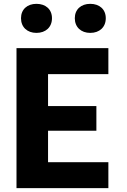

<svg xmlns="http://www.w3.org/2000/svg" viewBox="-20 -981 660 1001"><path d="M66 0H545V-135.5H230.5V-299.5H482.5V-428H230.5V-594.5H545V-730H66ZM170 -809.5C218.5 -809.5 251 -839.5 251 -886C251 -932 218.5 -961 170 -961C122 -961 89.5 -932 89.5 -886C89.5 -839.5 122 -809.5 170 -809.5ZM450.5 -809.5C499 -809.5 531.5 -839.5 531.5 -886C531.5 -932 499 -961 450.5 -961C402.5 -961 370 -932 370 -886C370 -839.5 402.5 -809.5 450.5 -809.5Z"/></svg>

Font: Monaspace Neon ExtraBold
Style: Regular
Weight: 800
Designer: Riley Cran & the Lettermatic Team
Foundry: Lettermatic
Version: Version 1.200 (Monaspace Neon)